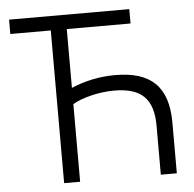

<svg xmlns="http://www.w3.org/2000/svg" viewBox="-51 -762 821 813"><g transform="rotate(-5 359.5 -355.0)"><path d="M189 0H257V-330C297 -354 369 -372 434 -372C551 -372 600 -321 600 -208V0H668V-216C668 -370 594 -437 444 -437C376 -437 313 -423 257 -399V-649H528V-710H17V-649H189Z"/></g></svg>

Font: FIGSv2-sans-serif
Style: Regular
Weight: 400
Designer: Matt McInerney, Pablo Impallari, Rodrigo Fuenzalida,Mirko Velimirovic
Foundry: Matt McInerney, Pablo Impallari, Rodrigo Fuenzalida
Version: Version 4.021;hotconv 1.0.109;makeotfexe 2.5.65596